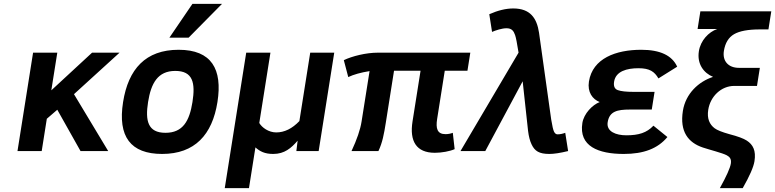

<svg xmlns="http://www.w3.org/2000/svg" viewBox="-20 -786 4033 999"><path d="M543 0 364.9 -296 602.1 -512H459.1L247 -316L278.1 -512H152.1L71 0H197L223.6 -168L278.1 -215L399 0Z M909.5 -527C737.6 -527 647.6 -426.9 620.4 -255C591.9 -75 659.6 15 823.6 15C993.7 15 1084.5 -85.2 1111.4 -255C1138.5 -426.4 1080.5 -527 909.5 -527ZM841 -95C749.6 -95 734.9 -157.1 750.4 -255C765.9 -352.7 800.7 -417 892 -417C984.2 -417 997.1 -354.4 981.4 -255C965.9 -157 931.9 -95 841 -95ZM961.4 -590 1135.3 -766H981.3L861.4 -590Z M1329.1 -146 1387.1 -512H1261.1L1149.4 193H1275.4L1309 -19C1332.5 1.7 1357.2 15 1401.6 15C1460.6 15 1495.3 -15.6 1528.6 -54L1522 0H1638L1719.1 -512H1594.1L1537.7 -156C1500.1 -116.7 1460 -97 1417.4 -97C1377.4 -97 1342.7 -122.6 1329.1 -146Z M2254.5 -167 2294.2 -418H2412.2L2427.1 -512H1947.1C1883.4 -512 1811.9 -493.6 1768.9 -473L1792 -385C1820.1 -398.3 1857.1 -408.7 1902.9 -416L1861.2 -153C1854.7 -111.7 1837.3 -60.7 1809 0H1949C1970 -44.5 1977.9 -87.9 1987.3 -147L2030.2 -418H2168.2L2126.4 -154C2110.2 -51.5 2146 9 2242.6 9C2277.7 9 2321.3 1.2 2345.6 -10L2336 -95C2324 -90.3 2311.3 -88 2297.9 -88C2255 -88 2246.6 -117.4 2254.5 -167Z M2615.2 -639C2643.4 -639 2652.7 -624.4 2660.1 -603.5C2664.5 -591.2 2670.5 -560.7 2678.1 -512L2376 0H2505L2699.5 -363L2727.6 -105C2731.1 -76.3 2737.2 -52.8 2746 -34.5C2762.4 0 2785.1 15 2838.6 15C2862.6 15 2895.1 10 2936 0L2921 -95C2906.9 -89.7 2893.4 -87 2880.8 -87C2873.4 -87 2867.5 -91.5 2862.9 -100.5C2858.3 -109.5 2853.4 -130.7 2848 -164L2784.6 -616C2773.1 -692 2738.9 -742 2650.5 -742C2612.5 -742 2570.9 -732 2525.8 -712L2540.2 -620C2559 -628.2 2592 -639 2615.2 -639Z M3239 -82C3185.3 -82 3134.1 -101.4 3141.8 -150C3150.7 -206.7 3191.5 -216 3257.2 -216H3371.2L3385.8 -308H3276.8C3238.8 -308 3211.4 -311 3194.7 -317C3178 -323 3171.5 -337.7 3175.2 -361C3183.8 -415.5 3241.7 -431 3302.3 -431C3361 -431 3385.6 -412.8 3405.9 -378L3503.5 -439C3476.8 -497.7 3414.5 -527 3316.5 -527C3184.6 -527 3063.4 -482.3 3044.3 -362C3035.6 -306.6 3062.6 -269.7 3100.4 -255C3062.2 -240.6 3017.8 -194.6 3010.1 -146C2991 -25.3 3092.6 15 3225.6 15C3329.2 15 3402.4 -12.8 3452.6 -73L3379.9 -132C3345.2 -95.2 3303.5 -82 3239 -82Z M3616.4 -520C3605.7 -452.9 3641.8 -405.9 3690.1 -386C3614.8 -361.4 3547.4 -299 3533.1 -209C3516 -100.8 3561 -44 3636.9 -18.5C3670.7 -7.1 3739.8 10.2 3761.5 22C3777 30.4 3786.4 41.4 3782.7 65C3779 88.3 3759.9 131 3725.4 193H3844.4C3880.5 129.7 3900.9 83 3905.6 53C3914.4 -2.6 3898.1 -33.4 3865.6 -54.5C3848.7 -65.5 3818.5 -76.7 3774.9 -88C3736.6 -98.7 3710.9 -109 3697.8 -119C3672.6 -138.3 3657.6 -168.2 3665.1 -215C3676 -284.1 3732 -339 3800.7 -339H3918.7L3933.6 -433H3824.6C3770.7 -433 3738 -467.4 3746.5 -521C3753.1 -562.3 3770.7 -591.3 3799.3 -608C3827.9 -624.7 3872.9 -633 3934.3 -633H3978.3L3993.1 -727H3624.1L3609.6 -635H3711.6C3667 -619.4 3625.1 -575.2 3616.4 -520Z"/></svg>

Font: Fog Sans
Style: It
Weight: 700
Foundry: Intel Corporation
Version: Version 1.00